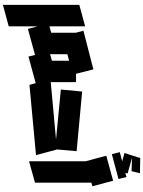

<svg xmlns="http://www.w3.org/2000/svg" viewBox="152 -972 1007 1352"><g transform="rotate(90 656.0 -296.5)"><path d="M15 187V-351L166 -392V146Z M184 11 145 -135 211 -153V-326L197 -380L469 -450L500 -328H559V-86L570 -45L379 7L367 -39ZM362 -145 408 -158V-279L362 -267V-146Z M578 0 538 -148 963 -187 611 -221 625 -371 1045 -332 1033 -194 1073 -46Z M1116 3V-395L1077 -541L1253 -589L1292 -443L1267 -436V-39ZM1066 -580 1052 -636 1116 -653 1058 -669 1075 -722 1093 -780 1200 -778 1186 -719 1092 -722 1202 -691 1198 -675 1227 -683 1241 -627Z"/></g></svg>

Font: Blaka
Style: Regular
Weight: 400
Designer: Mohamed Gaber
Foundry: Kief Type Foundry
Version: Version 1.003; ttfautohint (v1.8.4.7-5d5b)